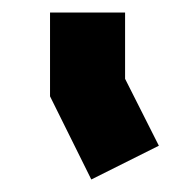

<svg xmlns="http://www.w3.org/2000/svg" viewBox="-20 -620 280 307"><path d="M60 -600H180V-494L234 -387L126 -333L60 -466Z"/></svg>

Font: SOV_raksil
Style: Book
Weight: 400
Version: Version 1.00